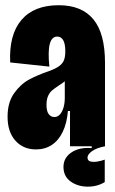

<svg xmlns="http://www.w3.org/2000/svg" viewBox="-20 -560 440 735"><path d="M9 -113Q9 -168 34 -203Q59 -238 91.5 -255.5Q124 -273 168 -288Q193 -297 206.5 -307Q220 -317 225 -330Q230 -343 230 -364Q230 -392 222 -406Q214 -420 199 -420Q178 -420 170.5 -391.5Q163 -363 169 -305L19 -321Q14 -427 62 -483.5Q110 -540 205 -540Q293 -540 337.5 -486Q382 -432 382 -319V-192Q382 -127 382 -95Q382 -63 382 0H248Q248 -68 248 -135H240Q236 -88 220 -55Q204 -22 178 -5Q152 12 118 12Q69 12 39 -21.5Q9 -55 9 -113ZM228 -185V-256L249 -272Q240 -259 229.5 -250Q219 -241 204 -232Q188 -221 179 -213.5Q170 -206 164 -192.5Q158 -179 158 -159Q158 -134 166.5 -123Q175 -112 188 -112Q201 -112 210 -122.5Q219 -133 223.5 -149.5Q228 -166 228 -185ZM223 79Q223 44 253.5 23.5Q284 3 331 7V-5H382V0Q350 6 332.5 18.5Q315 31 315 43Q315 55 326 58Q337 61 352.5 58.5Q368 56 381 51V137Q352 155 314.5 154.5Q277 154 250 134.5Q223 115 223 79Z"/></svg>

Font: Bricolage Grotesque 96pt Condensed ExBd
Style: Regular
Weight: 800
Width: 3
Designer: Mathieu Triay
Foundry: Atelier Triay
Version: Version 1.001;Glyphs 3.2 (3207)